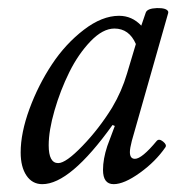

<svg xmlns="http://www.w3.org/2000/svg" viewBox="-20 -452 447 485"><path d="M86.9 13.2Q61.5 13.2 46.9 -8.5Q32.2 -30.3 32.2 -66.9Q32.2 -116.2 54.4 -176.8Q76.7 -237.3 111.1 -289.3Q145.5 -341.3 191.7 -376.7Q237.8 -412.1 280.8 -412.1Q313.5 -412.1 336.9 -387.2L348.1 -419.9Q351.6 -430.7 376.5 -431.6Q400.9 -432.1 404.8 -422.9Q405.3 -421.4 404.8 -418.9L313 -96.2Q308.1 -77.1 308.1 -67.9Q308.1 -50.8 320.8 -50.8Q338.4 -50.8 376 -96.2Q381.8 -102.5 391.8 -94.5Q401.9 -86.4 397.9 -80.1Q373 -43.9 333.3 -15.4Q293.5 13.2 267.1 13.2Q240.2 13.2 240.2 -22.9Q240.2 -50.3 251 -83L270 -133.8L264.2 -136.2Q157.2 13.2 86.9 13.2ZM127 -40Q146.5 -40 188.2 -83.3Q230 -126.5 263.2 -180.2Q287.6 -221.2 300.8 -266.1L323.2 -340.8Q306.2 -379.9 269 -379.9Q239.7 -379.9 208.7 -347.7Q177.7 -315.4 155 -269.5Q132.3 -223.6 117.7 -172.9Q103 -122.1 103 -85Q103 -40 127 -40Z"/></svg>

Font: Junicode SmCond
Style: Italic
Weight: 400
Width: 4
Italic angle: -11°
Designer: Peter S. Baker
Version: Version 2.206